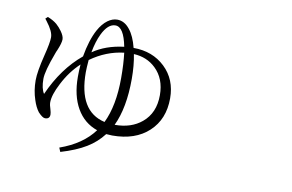

<svg xmlns="http://www.w3.org/2000/svg" viewBox="-81 -885 1662 1094"><g transform="rotate(10 750.0 -338.5)"><path d="M325.2 60.5 315.4 37.1Q445.3 -8.8 510.7 -97.7Q433.6 -124 391.6 -196.8Q349.6 -269.5 349.6 -378.9Q349.6 -417 352.5 -450.2Q294.9 -396.5 255.9 -320.3Q219.7 -251 219.7 -208Q219.7 -192.4 227.5 -169.9Q233.4 -150.4 233.4 -139.6Q233.4 -113.3 206.1 -113.3Q191.4 -113.3 166 -140.6Q146.5 -166 133.8 -206.1Q116.2 -257.8 116.2 -317.4Q116.2 -367.2 140.6 -464.8Q160.2 -542 160.2 -573.2Q160.2 -607.4 119.1 -660.2Q112.3 -668.9 109.4 -672.9L122.1 -684.6Q153.3 -672.9 175.8 -654.3Q193.4 -638.7 208 -618.2Q226.6 -591.8 226.6 -573.2Q226.6 -551.8 208 -507.8Q204.1 -501 203.1 -497.1Q202.1 -493.2 199.2 -486.3Q158.2 -377 158.2 -333Q158.2 -277.3 176.8 -249Q246.1 -405.3 358.4 -498Q375 -594.7 408.2 -656.2Q430.7 -697.3 460 -718.8Q487.3 -738.3 514.6 -738.3Q556.6 -738.3 587.9 -698.2Q617.2 -662.1 633.8 -595.7Q744.1 -595.7 816.4 -526.9Q888.7 -458 888.7 -348.6Q888.7 -227.5 811 -155.3Q733.4 -83 600.6 -83Q588.9 -83 565.4 -85Q526.4 -34.2 471.7 -1Q414.1 34.2 325.2 60.5ZM603.5 -145.5H604.5Q699.2 -145.5 759.8 -196.3Q828.1 -252.9 828.1 -356.4Q828.1 -452.1 768.6 -508.8Q717.8 -557.6 641.6 -561.5Q654.3 -498 654.3 -419.9Q654.3 -252 603.5 -145.5ZM543.9 -151.4Q593.8 -253.9 593.8 -414.1Q593.8 -497.1 585.9 -559.6Q483.4 -547.9 393.6 -483.4Q389.6 -436.5 389.6 -412.1Q389.6 -186.5 543.9 -151.4ZM401.4 -529.3Q474.6 -580.1 580.1 -592.8Q558.6 -704.1 509.8 -704.1Q466.8 -704.1 434.6 -637.7Q413.1 -593.8 401.4 -529.3Z"/></g></svg>

Font: Bpmf GenYo Min R
Style: R
Weight: 400
Foundry: But Ko
Version: Version 1.320